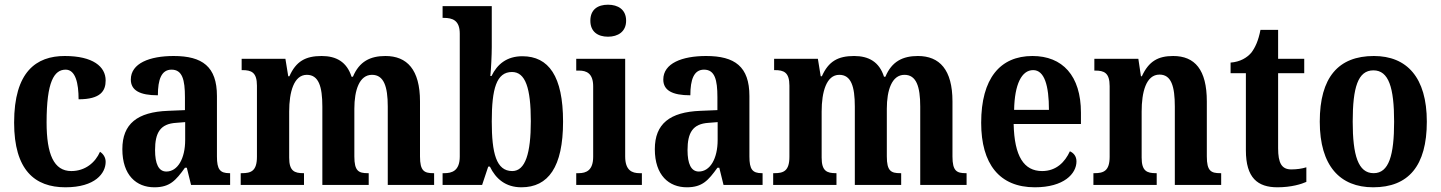

<svg xmlns="http://www.w3.org/2000/svg" viewBox="-20 -786 6125 816"><path d="M258 10C385 10 429 -50 429 -98C429 -117 419 -132 405 -141C385 -95 342 -59 283 -59C209 -59 178 -130 178 -266C178 -439 210 -490 259 -490C301 -490 314 -432 314 -364C408 -364 429 -400 429 -444C429 -503 375 -548 255 -548C134 -548 40 -481 40 -265C40 -63 128 10 258 10Z M636 10C702 10 727 -19 766 -73H774L792 0H958V-50H955C915 -50 902 -66 902 -121V-378C902 -503 840 -548 718 -548C616 -548 536 -517 536 -448C536 -402 574 -381 651 -381C651 -448 666 -490 709 -490C755 -490 766 -447 766 -373V-318L694 -315C564 -310 500 -260 500 -152C500 -41 560 10 636 10ZM687 -57C654 -57 639 -90 639 -148C639 -222 661 -260 729 -264L767 -267V-191C767 -112 735 -57 687 -57Z M1003 0H1272V-50H1270C1231 -50 1209 -59 1209 -116V-312C1209 -395 1229 -468 1284 -468C1334 -468 1350 -419 1350 -333V0H1547V-50H1543C1504 -50 1486 -59 1486 -121V-324C1486 -402 1507 -468 1561 -468C1611 -468 1628 -419 1628 -333V0H1825V-50H1822C1783 -50 1765 -59 1765 -121V-355C1765 -490 1710 -548 1618 -548C1554 -548 1507 -525 1480 -460H1474C1454 -523 1409 -548 1347 -548C1278 -548 1238 -525 1210 -462H1205L1193 -536H1007V-488H1010C1048 -488 1072 -479 1072 -422V-120C1072 -59 1047 -50 1008 -50H1003Z M2196 10C2310 10 2373 -76 2373 -269C2373 -462 2312 -547 2200 -547C2134 -547 2093 -513 2069 -463H2064C2067 -493 2070 -552 2070 -586V-760H1861V-710H1866C1903 -710 1934 -700 1934 -643V-121C1934 -59 1900 -50 1868 -50H1861V0H2029L2055 -78H2062C2087 -26 2129 10 2196 10ZM2157 -59C2089 -59 2070 -135 2070 -270C2070 -409 2090 -480 2156 -480C2213 -480 2236 -412 2236 -271C2236 -135 2213 -59 2157 -59Z M2564 -630C2606 -630 2641 -651 2641 -698C2641 -746 2606 -766 2564 -766C2521 -766 2489 -746 2489 -698C2489 -651 2521 -630 2564 -630ZM2429 0H2708V-50H2698C2666 -50 2637 -62 2637 -121V-536H2429V-486H2441C2473 -486 2501 -474 2501 -419V-120C2501 -62 2472 -50 2439 -50H2429Z M2899 10C2965 10 2990 -19 3029 -73H3037L3055 0H3221V-50H3218C3178 -50 3165 -66 3165 -121V-378C3165 -503 3103 -548 2981 -548C2879 -548 2799 -517 2799 -448C2799 -402 2837 -381 2914 -381C2914 -448 2929 -490 2972 -490C3018 -490 3029 -447 3029 -373V-318L2957 -315C2827 -310 2763 -260 2763 -152C2763 -41 2823 10 2899 10ZM2950 -57C2917 -57 2902 -90 2902 -148C2902 -222 2924 -260 2992 -264L3030 -267V-191C3030 -112 2998 -57 2950 -57Z M3266 0H3535V-50H3533C3494 -50 3472 -59 3472 -116V-312C3472 -395 3492 -468 3547 -468C3597 -468 3613 -419 3613 -333V0H3810V-50H3806C3767 -50 3749 -59 3749 -121V-324C3749 -402 3770 -468 3824 -468C3874 -468 3891 -419 3891 -333V0H4088V-50H4085C4046 -50 4028 -59 4028 -121V-355C4028 -490 3973 -548 3881 -548C3817 -548 3770 -525 3743 -460H3737C3717 -523 3672 -548 3610 -548C3541 -548 3501 -525 3473 -462H3468L3456 -536H3270V-488H3273C3311 -488 3335 -479 3335 -422V-120C3335 -59 3310 -50 3271 -50H3266Z M4378 10C4502 10 4555 -48 4555 -100C4555 -122 4543 -136 4527 -143C4506 -97 4469 -59 4409 -59C4332 -59 4291 -121 4288 -259H4574V-307C4574 -465 4495 -548 4368 -548C4230 -548 4150 -452 4150 -264C4150 -90 4227 10 4378 10ZM4438 -319H4290C4292 -428 4322 -488 4371 -488C4419 -488 4438 -422 4438 -319Z M4627 0H4896V-50H4893C4854 -50 4832 -59 4832 -116V-312C4832 -393 4850 -469 4908 -469C4958 -469 4973 -419 4973 -333V0H5170V-50H5166C5127 -50 5109 -59 5109 -121V-355C5109 -490 5058 -548 4966 -548C4901 -548 4862 -525 4833 -462H4829L4818 -536H4631V-486H4635C4672 -486 4696 -477 4696 -420V-120C4696 -59 4670 -50 4631 -50H4627Z M5409 10C5469 10 5512 -4 5532 -13V-75C5513 -69 5491 -66 5468 -66C5427 -66 5412 -93 5412 -156V-475H5523V-536H5412V-659H5337C5328 -612 5314 -583 5298 -562C5280 -541 5251 -523 5210 -520V-475H5275V-147C5275 -30 5325 10 5409 10Z M5816 10C5966 10 6044 -81 6044 -269C6044 -457 5959 -548 5819 -548C5668 -548 5589 -457 5589 -269C5589 -81 5675 10 5816 10ZM5818 -50C5752 -50 5729 -126 5729 -269C5729 -414 5751 -487 5817 -487C5882 -487 5905 -414 5905 -269C5905 -126 5883 -50 5818 -50Z"/></svg>

Font: Noto Serif Tamil Condensed
Style: Bold Italic
Weight: 700
Width: 3
Italic angle: -12°
Designer: Indian Type Foundry, Tom Grace, and the Monotype Design Team
Foundry: Monotype Imaging Inc.
Version: Version 2.003